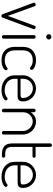

<svg xmlns="http://www.w3.org/2000/svg" viewBox="952 -1693 748 2692"><g transform="rotate(90 1326.0 -347.0)"><path d="M22 -435Q21 -437 19.5 -442Q18 -447 18 -450Q18 -460 26.5 -466.5Q35 -473 46 -473Q52 -473 58 -470Q64 -467 66 -461L203 -83L340 -455Q343 -463 346.5 -468Q350 -473 360 -473Q369 -473 379 -467Q389 -461 389 -451Q389 -446 387.5 -442Q386 -438 385 -435L227 -7Q220 7 203 7Q186 7 180 -7Z M497 -472Q508 -472 515 -466.5Q522 -461 522 -452V-22Q522 -14 515 -7Q508 0 497 0Q486 0 479.5 -7Q473 -14 473 -22V-452Q473 -461 479.5 -466.5Q486 -472 497 -472ZM497 -693Q512 -693 523 -682.5Q534 -672 534 -658Q534 -643 523 -632Q512 -621 497 -621Q480 -621 469.5 -632Q459 -643 459 -658Q459 -672 469.5 -682.5Q480 -693 497 -693Z M825 6Q777 6 741.5 -8Q706 -22 683 -46.5Q660 -71 648.5 -105Q637 -139 637 -179V-293Q637 -332 648 -366Q659 -400 682.5 -424.5Q706 -449 741.5 -463.5Q777 -478 825 -478Q856 -478 881 -471.5Q906 -465 923.5 -456Q941 -447 950.5 -436.5Q960 -426 960 -417Q960 -408 953.5 -400.5Q947 -393 937 -393Q931 -393 923.5 -399Q916 -405 904 -412.5Q892 -420 873 -426Q854 -432 826 -432Q757 -432 721.5 -395Q686 -358 686 -293V-179Q686 -114 721.5 -77Q757 -40 827 -40Q857 -40 876.5 -46Q896 -52 908.5 -59.5Q921 -67 929 -73.5Q937 -80 944 -80Q953 -80 959.5 -72Q966 -64 966 -56Q966 -47 956 -36Q946 -25 928 -16Q910 -7 884 -0.5Q858 6 825 6Z M1220 -478Q1256 -478 1289 -464.5Q1322 -451 1347 -427Q1372 -403 1387 -369.5Q1402 -336 1402 -297Q1402 -269 1395 -253.5Q1388 -238 1376 -230.5Q1364 -223 1348.5 -221.5Q1333 -220 1317 -220H1085V-178Q1085 -146 1097 -120Q1109 -94 1130.5 -76Q1152 -58 1181.5 -48.5Q1211 -39 1246 -39Q1277 -39 1296.5 -45Q1316 -51 1328.5 -58.5Q1341 -66 1349 -72.5Q1357 -79 1365 -79Q1374 -79 1381 -71Q1388 -63 1388 -55Q1388 -47 1378 -36.5Q1368 -26 1349.5 -16.5Q1331 -7 1304 -0.5Q1277 6 1244 6Q1198 6 1160 -7.5Q1122 -21 1094.5 -45Q1067 -69 1051.5 -103Q1036 -137 1036 -179V-298Q1036 -335 1050.5 -367.5Q1065 -400 1090 -424.5Q1115 -449 1148.5 -463.5Q1182 -478 1220 -478ZM1298 -261Q1332 -261 1343 -267.5Q1354 -274 1354 -297Q1354 -322 1344.5 -347Q1335 -372 1317 -391Q1299 -410 1274.5 -422Q1250 -434 1220 -434Q1191 -434 1166.5 -423.5Q1142 -413 1124 -395Q1106 -377 1095.5 -353Q1085 -329 1085 -302V-261Z M1554 -22Q1554 -14 1547 -7Q1540 0 1529 0Q1518 0 1511.5 -7Q1505 -14 1505 -22V-452Q1505 -461 1511.5 -466.5Q1518 -472 1529 -472Q1539 -472 1546 -466.5Q1553 -461 1553 -452V-402Q1569 -431 1602.5 -454.5Q1636 -478 1687 -478Q1723 -478 1755.5 -463.5Q1788 -449 1812.5 -424.5Q1837 -400 1851.5 -366.5Q1866 -333 1866 -295V-22Q1866 -11 1858 -5.5Q1850 0 1841 0Q1832 0 1824.5 -5.5Q1817 -11 1817 -22V-295Q1817 -321 1806.5 -345.5Q1796 -370 1777.5 -389.5Q1759 -409 1734.5 -420.5Q1710 -432 1683 -432Q1659 -432 1636 -422.5Q1613 -413 1594.5 -395.5Q1576 -378 1565 -352.5Q1554 -327 1554 -295Z M2040 -143Q2040 -89 2063 -67.5Q2086 -46 2143 -46H2168Q2179 -46 2185 -39.5Q2191 -33 2191 -23Q2191 -14 2185 -7Q2179 0 2168 0H2143Q2068 0 2029.5 -34Q1991 -68 1991 -143V-680Q1991 -689 1999 -695Q2007 -701 2015 -701Q2025 -701 2032.5 -695Q2040 -689 2040 -680V-472H2173Q2181 -472 2186.5 -465.5Q2192 -459 2192 -450Q2192 -442 2186.5 -435.5Q2181 -429 2173 -429H2040Z M2433 -478Q2469 -478 2502 -464.5Q2535 -451 2560 -427Q2585 -403 2600 -369.5Q2615 -336 2615 -297Q2615 -269 2608 -253.5Q2601 -238 2589 -230.5Q2577 -223 2561.5 -221.5Q2546 -220 2530 -220H2298V-178Q2298 -146 2310 -120Q2322 -94 2343.5 -76Q2365 -58 2394.5 -48.5Q2424 -39 2459 -39Q2490 -39 2509.5 -45Q2529 -51 2541.5 -58.5Q2554 -66 2562 -72.5Q2570 -79 2578 -79Q2587 -79 2594 -71Q2601 -63 2601 -55Q2601 -47 2591 -36.5Q2581 -26 2562.5 -16.5Q2544 -7 2517 -0.5Q2490 6 2457 6Q2411 6 2373 -7.5Q2335 -21 2307.5 -45Q2280 -69 2264.5 -103Q2249 -137 2249 -179V-298Q2249 -335 2263.5 -367.5Q2278 -400 2303 -424.5Q2328 -449 2361.5 -463.5Q2395 -478 2433 -478ZM2511 -261Q2545 -261 2556 -267.5Q2567 -274 2567 -297Q2567 -322 2557.5 -347Q2548 -372 2530 -391Q2512 -410 2487.5 -422Q2463 -434 2433 -434Q2404 -434 2379.5 -423.5Q2355 -413 2337 -395Q2319 -377 2308.5 -353Q2298 -329 2298 -302V-261Z"/></g></svg>

Font: AkaAcidDosis
Style: Light
Weight: 300
Designer: Edgar Tolentino, Pablo Impallari, Igino Marini, Aka-Acid
Foundry: Edgar Tolentino, Pablo Impallari, Igino Marini, Aka-Acid
Version: Version 1.007